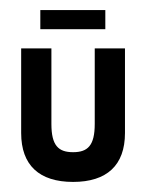

<svg xmlns="http://www.w3.org/2000/svg" viewBox="-20 -357 288 381"><path d="M168 -261V-111C168 -68 154 -55 125 -55C96 -55 82 -68 82 -111V-261H22V-93C22 -29 58 4 125 4C192 4 228 -29 228 -93V-261ZM60 -337V-299H189V-337Z"/></svg>

Font: Hussar Tani
Style: Dwa
Weight: 700
Foundry: Cannot Into Space Fonts
Version: Version 0.92